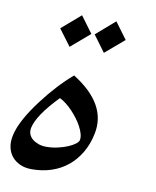

<svg xmlns="http://www.w3.org/2000/svg" viewBox="-111 -637 524 643"><g transform="rotate(10 151.0 -315.5)"><path d="M227.1 -200.2Q219.7 -164.1 202.9 -135.5Q186 -106.9 161.9 -87.2Q137.7 -67.4 106.7 -57.1Q75.7 -46.9 39.6 -46.9Q17.1 -46.9 0 -54.7Q-17.1 -62.5 -28.1 -75.9Q-39.1 -89.4 -42.7 -107.9Q-46.4 -126.5 -41.5 -147.9Q-30.8 -198.2 24.9 -272Q73.2 -335.9 125.5 -380.9Q249 -303.7 227.1 -200.2ZM182.1 -170.9Q184.1 -180.2 180.9 -191.9Q177.7 -203.6 171.1 -216.1Q164.6 -228.5 154.8 -241.5Q145 -254.4 134.5 -265.4Q124 -276.4 112.8 -284.9Q101.6 -293.5 91.8 -297.9Q23.4 -227.1 14.2 -183.6Q11.7 -171.9 15.4 -161.9Q19 -151.9 27.8 -144.8Q36.6 -137.7 48.6 -133.5Q60.5 -129.4 74.7 -129.4Q94.2 -129.4 112.8 -133.5Q131.3 -137.7 146.2 -143.8Q161.1 -149.9 170.9 -157.2Q180.7 -164.6 182.1 -170.9ZM274.9 -527.8 210.4 -472.7 169.4 -528.3 233.4 -584ZM158.2 -527.8 93.8 -472.7 52.2 -528.3 116.7 -584Z"/></g></svg>

Font: XB Kayhan
Style: Italic
Weight: 400
Italic angle: -12°
Designer: Behnam
Foundry: Irmug
Version: Version 7.300 2009